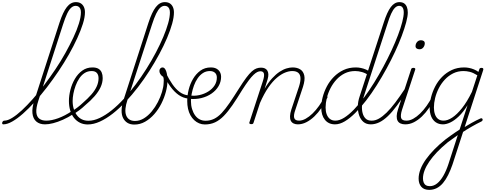

<svg xmlns="http://www.w3.org/2000/svg" viewBox="-190 -1154 4631 1808"><path d="M-159 17Q-166 17 -168.5 11.5Q-171 6 -169 -0.5Q-167 -7 -162 -12.5Q-157 -18 -148 -18Q-118 -18 -75.5 -44Q-33 -70 16.5 -116Q66 -162 119.5 -222.5Q173 -283 227 -354.5Q281 -426 332 -502Q383 -578 425.5 -654.5Q468 -731 501 -801Q534 -871 553 -932.5Q572 -994 572 -1038Q572 -1047 577 -1052Q582 -1057 590 -1057Q598 -1057 604 -1052Q610 -1047 610 -1038Q610 -992 590.5 -930Q571 -868 537.5 -794.5Q504 -721 459.5 -642.5Q415 -564 362 -485Q309 -406 252 -332Q195 -258 138 -195Q81 -132 26.5 -84Q-28 -36 -75 -9.5Q-122 17 -159 17ZM234 17Q183 17 152 -9.5Q121 -36 115.5 -87.5Q110 -139 135 -213L370 -940Q403 -1041 439.5 -1087.5Q476 -1134 524 -1134Q552 -1134 570.5 -1122.5Q589 -1111 599.5 -1089.5Q610 -1068 610 -1038Q610 -1029 604 -1024Q598 -1019 590 -1019Q582 -1019 577 -1024Q572 -1029 572 -1038Q572 -1058 566 -1071.5Q560 -1085 549 -1092Q538 -1099 523 -1099Q500 -1099 480 -1081Q460 -1063 442 -1025Q424 -987 404 -925L171 -205Q149 -138 152 -97Q155 -56 179.5 -37Q204 -18 245 -18Q254 -18 257 -12.5Q260 -7 258 -0.5Q256 6 249.5 11.5Q243 17 234 17Z M234 17Q225 17 222 11.5Q219 6 221.5 -0.5Q224 -7 231 -12.5Q238 -18 247 -18Q295 -18 357.5 -40.5Q420 -63 489 -109Q494 -112 499 -110Q504 -108 507 -102.5Q510 -97 509 -91Q508 -85 502 -81Q451 -48 402.5 -26.5Q354 -5 311 6Q268 17 234 17Z M486 -106Q514 -123 541 -143.5Q568 -164 592 -187Q637 -226 670 -263.5Q703 -301 720.5 -339.5Q738 -378 738 -417Q738 -449 722 -467Q706 -485 673 -485Q664 -485 660.5 -490Q657 -495 658 -502Q659 -509 665 -514Q671 -519 680 -519Q716 -519 737 -506.5Q758 -494 767.5 -471.5Q777 -449 777 -419Q777 -376 757.5 -333.5Q738 -291 701 -248.5Q664 -206 611 -162Q586 -138 558 -117Q530 -96 501 -77Z M636 18Q596 18 563.5 2Q531 -14 507.5 -43Q484 -72 471.5 -113Q459 -154 459 -203Q459 -253 473 -308Q487 -363 515 -411Q543 -459 584.5 -489Q626 -519 680 -519Q689 -519 693 -514Q697 -509 695.5 -502Q694 -495 688 -490Q682 -485 673 -485Q636 -485 607 -466.5Q578 -448 557 -416.5Q536 -385 522 -347Q508 -309 501 -271.5Q494 -234 494 -203Q494 -161 505 -127Q516 -93 535 -68Q554 -43 581 -30Q608 -17 643 -17Q693 -17 748.5 -43Q804 -69 862 -115.5Q920 -162 977 -224.5Q1034 -287 1087.5 -358.5Q1141 -430 1189.5 -507Q1238 -584 1278 -660Q1318 -736 1347.5 -806Q1377 -876 1393.5 -935Q1410 -994 1410 -1037Q1410 -1045 1415 -1050Q1420 -1055 1428 -1055Q1436 -1055 1442 -1050Q1448 -1045 1448 -1037Q1448 -992 1431 -930.5Q1414 -869 1383 -796Q1352 -723 1310 -645Q1268 -567 1217.5 -487.5Q1167 -408 1110 -334Q1053 -260 993 -196Q933 -132 871.5 -84Q810 -36 750.5 -9Q691 18 636 18Z M1075 19Q1037 19 1010.5 3Q984 -13 969 -43Q954 -73 955 -116.5Q956 -160 974 -215L1208 -940Q1241 -1041 1277.5 -1087.5Q1314 -1134 1362 -1134Q1390 -1134 1408.5 -1122.5Q1427 -1111 1437.5 -1089Q1448 -1067 1448 -1036Q1448 -1027 1442 -1022Q1436 -1017 1428 -1017Q1420 -1017 1415 -1022Q1410 -1027 1410 -1036Q1410 -1057 1404 -1071Q1398 -1085 1387 -1092Q1376 -1099 1361 -1099Q1338 -1099 1318.5 -1081Q1299 -1063 1280.5 -1025Q1262 -987 1242 -925L1010 -212Q995 -168 991.5 -131.5Q988 -95 997.5 -69Q1007 -43 1028 -29Q1049 -15 1081 -15Q1125 -15 1165 -39.5Q1205 -64 1238.5 -104.5Q1272 -145 1296.5 -192.5Q1321 -240 1335.5 -288Q1350 -336 1351 -375Q1352 -387 1352 -396.5Q1352 -406 1351 -414.5Q1350 -423 1347 -430Q1328 -442 1319.5 -457Q1311 -472 1311 -486Q1311 -500 1319.5 -509.5Q1328 -519 1341 -519Q1352 -519 1360.5 -509.5Q1369 -500 1375 -483Q1381 -466 1384 -443.5Q1387 -421 1387 -395Q1387 -346 1372 -289.5Q1357 -233 1329.5 -178.5Q1302 -124 1263 -79.5Q1224 -35 1176.5 -8Q1129 19 1075 19Z M1581 -226Q1534 -231 1493 -259.5Q1452 -288 1416 -337Q1380 -386 1347 -452Q1343 -461 1348 -467.5Q1353 -474 1360.5 -474.5Q1368 -475 1372 -466Q1402 -406 1434 -360Q1466 -314 1503 -287Q1540 -260 1583 -256Q1592 -255 1595.5 -250Q1599 -245 1599 -239.5Q1599 -234 1593.5 -230Q1588 -226 1581 -226Z M1590 -256Q1640 -248 1687 -258.5Q1734 -269 1771.5 -292.5Q1809 -316 1830.5 -349.5Q1852 -383 1852 -424Q1852 -453 1834 -469Q1816 -485 1786 -485Q1777 -485 1773.5 -490Q1770 -495 1772 -502Q1774 -509 1780.5 -514Q1787 -519 1797 -519Q1819 -519 1836 -513Q1853 -507 1866 -495Q1879 -483 1885.5 -466.5Q1892 -450 1892 -431Q1892 -384 1868.5 -343.5Q1845 -303 1803 -273.5Q1761 -244 1706 -230.5Q1651 -217 1587 -224Z M1739 18Q1711 18 1685.5 7.5Q1660 -3 1639 -22.5Q1618 -42 1603 -69Q1588 -96 1580.5 -130Q1573 -164 1573 -203Q1573 -254 1586.5 -309Q1600 -364 1628 -411.5Q1656 -459 1697.5 -489Q1739 -519 1795 -519Q1803 -519 1807 -514Q1811 -509 1809.5 -502Q1808 -495 1802 -490Q1796 -485 1787 -485Q1750 -485 1721.5 -466.5Q1693 -448 1671.5 -417Q1650 -386 1636.5 -348.5Q1623 -311 1615.5 -273Q1608 -235 1608 -203Q1608 -162 1618.5 -127.5Q1629 -93 1647 -68Q1665 -43 1690 -30Q1715 -17 1746 -17Q1789 -17 1826 -35Q1863 -53 1898 -90.5Q1933 -128 1972 -185Q2011 -242 2060 -320Q2099 -382 2128.5 -421.5Q2158 -461 2181 -481.5Q2204 -502 2225 -509.5Q2246 -517 2268 -517Q2277 -517 2281 -512Q2285 -507 2283.5 -500Q2282 -493 2276 -488Q2270 -483 2261 -483Q2248 -483 2232.5 -475.5Q2217 -468 2197 -449Q2177 -430 2151.5 -396Q2126 -362 2092 -309Q2041 -225 1999 -164Q1957 -103 1917.5 -62.5Q1878 -22 1835 -2Q1792 18 1739 18Z M2614 17Q2592 17 2574.5 8.5Q2557 0 2548.5 -17Q2540 -34 2541 -60.5Q2542 -87 2554 -124L2626 -340Q2641 -388 2639.5 -420Q2638 -452 2618.5 -468.5Q2599 -485 2562 -485Q2531 -485 2494.5 -470.5Q2458 -456 2418 -422.5Q2378 -389 2337.5 -331Q2297 -273 2258 -184L2198 0Q2196 8 2191.5 11.5Q2187 15 2176 15Q2166 15 2161 11Q2156 7 2158 0L2285 -389Q2301 -438 2295.5 -460.5Q2290 -483 2262 -483Q2253 -483 2249 -488Q2245 -493 2246.5 -500Q2248 -507 2253.5 -512Q2259 -517 2268 -517Q2289 -517 2304 -510Q2319 -503 2327.5 -489Q2336 -475 2337 -455Q2338 -435 2330 -407L2302 -318Q2337 -378 2373 -417Q2409 -456 2443.5 -478.5Q2478 -501 2509 -510Q2540 -519 2565 -519Q2608 -519 2637.5 -500.5Q2667 -482 2675.5 -442Q2684 -402 2663 -336L2591 -119Q2573 -69 2580.5 -43.5Q2588 -18 2626 -18Q2633 -18 2636 -12.5Q2639 -7 2637.5 -0.5Q2636 6 2630.5 11.5Q2625 17 2614 17Z M2614 17Q2605 17 2601 11.5Q2597 6 2598.5 -0.5Q2600 -7 2607 -12.5Q2614 -18 2626 -18Q2656 -18 2688.5 -36Q2721 -54 2753 -85Q2785 -116 2814.5 -157.5Q2844 -199 2868 -246Q2872 -254 2879 -254Q2886 -254 2891 -248.5Q2896 -243 2893 -235Q2868 -183 2837 -137.5Q2806 -92 2770 -57.5Q2734 -23 2694.5 -3Q2655 17 2614 17Z M2965 17Q2904 17 2869.5 -26Q2835 -69 2835 -141Q2835 -187 2848.5 -239Q2862 -291 2888 -340.5Q2914 -390 2954 -430.5Q2994 -471 3045.5 -495Q3097 -519 3161 -519Q3184 -519 3208.5 -514Q3233 -509 3256.5 -499Q3280 -489 3301 -473L3291 -439Q3253 -466 3219 -475.5Q3185 -485 3155 -485Q3100 -485 3056 -463Q3012 -441 2978.5 -404.5Q2945 -368 2922 -323Q2899 -278 2887.5 -231Q2876 -184 2876 -142Q2876 -105 2886.5 -77Q2897 -49 2917.5 -33.5Q2938 -18 2968 -18Q3007 -18 3051 -45.5Q3095 -73 3142.5 -122Q3190 -171 3238 -235.5Q3286 -300 3332 -374Q3378 -448 3420 -526Q3462 -604 3497 -679.5Q3532 -755 3558 -823.5Q3584 -892 3598 -947Q3612 -1002 3612 -1036Q3612 -1067 3601 -1083Q3590 -1099 3569 -1099Q3548 -1099 3529.5 -1081Q3511 -1063 3493.5 -1025Q3476 -987 3457 -925L3234 -240Q3222 -201 3219 -161.5Q3216 -122 3224.5 -89.5Q3233 -57 3253 -37.5Q3273 -18 3307 -18Q3315 -18 3318 -12.5Q3321 -7 3320 -0.5Q3319 6 3314.5 11.5Q3310 17 3302 17Q3260 17 3233 -5.5Q3206 -28 3192.5 -66.5Q3179 -105 3179.5 -151.5Q3180 -198 3197 -247L3423 -940Q3455 -1041 3490 -1087.5Q3525 -1134 3571 -1134Q3598 -1134 3615 -1122.5Q3632 -1111 3641 -1089Q3650 -1067 3650 -1036Q3650 -1001 3635 -944.5Q3620 -888 3593.5 -817Q3567 -746 3530.5 -667.5Q3494 -589 3450 -508.5Q3406 -428 3357.5 -351Q3309 -274 3258 -208Q3207 -142 3156 -91Q3105 -40 3057 -11.5Q3009 17 2965 17Z M3301 17Q3292 17 3288 11.5Q3284 6 3285.5 -0.5Q3287 -7 3294 -12.5Q3301 -18 3313 -18Q3344 -18 3378 -37Q3412 -56 3450.5 -93.5Q3489 -131 3532 -188Q3575 -245 3625 -321Q3630 -330 3637.5 -328.5Q3645 -327 3648.5 -320.5Q3652 -314 3647 -304Q3593 -221 3548 -160Q3503 -99 3462 -60Q3421 -21 3381.5 -2Q3342 17 3301 17Z M3626 17Q3600 17 3581.5 8.5Q3563 0 3554 -17Q3545 -34 3545.5 -61Q3546 -88 3558 -124L3681 -500Q3683 -508 3688 -511.5Q3693 -515 3704 -515Q3713 -515 3718 -510.5Q3723 -506 3720 -499L3596 -121Q3580 -70 3587 -44Q3594 -18 3636 -18Q3645 -18 3648.5 -12.5Q3652 -7 3650.5 -0.5Q3649 6 3643 11.5Q3637 17 3626 17ZM3760 -690Q3744 -690 3733.5 -697.5Q3723 -705 3723 -719Q3723 -741 3737 -758Q3751 -775 3774 -775Q3789 -775 3799.5 -768Q3810 -761 3810 -746Q3810 -725 3796.5 -707.5Q3783 -690 3760 -690Z M3627 17Q3618 17 3614 11.5Q3610 6 3611.5 -0.5Q3613 -7 3620 -12.5Q3627 -18 3639 -18Q3669 -18 3701.5 -36Q3734 -54 3766 -85Q3798 -116 3827.5 -157.5Q3857 -199 3881 -246Q3885 -254 3892 -254Q3899 -254 3904 -248.5Q3909 -243 3906 -235Q3881 -183 3850 -137.5Q3819 -92 3783 -57.5Q3747 -23 3707.5 -3Q3668 17 3627 17Z M4165 55Q4186 42 4207.5 29Q4229 16 4251 3.5Q4273 -9 4294 -19.5Q4315 -30 4333 -38Q4341 -42 4347 -39.5Q4353 -37 4354.5 -31Q4356 -25 4353 -19Q4350 -13 4341 -9Q4321 0 4298.5 12.5Q4276 25 4251.5 38.5Q4227 52 4203.5 67Q4180 82 4157 97ZM3852 634Q3802 634 3777 604.5Q3752 575 3752 528Q3752 486 3769.5 440Q3787 394 3820.5 347Q3854 300 3900.5 252.5Q3947 205 4005 159Q4028 142 4050.5 125.5Q4073 109 4095.5 94Q4118 79 4138 66L4213 -164Q4172 -98 4130.5 -58.5Q4089 -19 4051 -1Q4013 17 3981 17Q3942 17 3913.5 -2.5Q3885 -22 3870.5 -57.5Q3856 -93 3856 -142Q3856 -186 3869 -237.5Q3882 -289 3907.5 -339Q3933 -389 3972.5 -429.5Q4012 -470 4064 -494.5Q4116 -519 4181 -519Q4203 -519 4226.5 -514.5Q4250 -510 4273 -500.5Q4296 -491 4315 -477L4323 -500Q4325 -508 4330 -511.5Q4335 -515 4345 -515Q4357 -515 4360 -508.5Q4363 -502 4360 -494L4071 395Q4052 450 4030 494Q4008 538 3981.5 569.5Q3955 601 3922.5 617.5Q3890 634 3852 634ZM3858 599Q3894 599 3926 573.5Q3958 548 3985 501Q4012 454 4033 390L4121 118Q4107 128 4090.5 140Q4074 152 4057.5 163.5Q4041 175 4025 187Q3968 234 3925 279Q3882 324 3852.5 367.5Q3823 411 3808 450.5Q3793 490 3793 526Q3793 547 3799.5 564Q3806 581 3820.5 590Q3835 599 3858 599ZM3987 -18Q4025 -18 4069 -47Q4113 -76 4160.5 -135.5Q4208 -195 4254 -289L4305 -445Q4265 -470 4234 -477.5Q4203 -485 4175 -485Q4121 -485 4077 -463Q4033 -441 3999 -404.5Q3965 -368 3942 -323Q3919 -278 3907.5 -231Q3896 -184 3896 -142Q3896 -106 3906 -77.5Q3916 -49 3936 -33.5Q3956 -18 3987 -18Z"/></svg>

Font: Playwrite CU Thin
Style: Regular
Weight: 250
Designer: Veronika Burian, José Scaglione
Foundry: TypeTogether
Version: Version 1.002